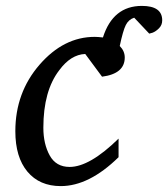

<svg xmlns="http://www.w3.org/2000/svg" viewBox="-20 -619 570 651"><path d="M530 -550Q530 -534 519 -523Q508 -512 497 -508L486 -505L435 -559Q416 -553 406.5 -534Q397 -515 386 -463Q403 -446 403 -424Q403 -369 326 -359L269 -436Q220 -434 181 -381Q127 -311 127 -186Q127 -131 148.5 -92Q170 -53 216 -53Q284 -53 382 -149V-86Q282 12 186 12Q114 12 73 -37Q32 -86 32 -174Q32 -305 114 -399.5Q196 -494 301 -494Q311 -494 329 -492Q363 -599 461 -599Q530 -599 530 -550Z"/></svg>

Font: Veleka
Style: Italic
Weight: 400
Italic angle: -12°
Designer: Stefan Peev, Context Ltd, 2016; SIL International, 1997-2014.
Foundry: Stefan Peev, Context Ltd, 2016
Version: Version 1.000